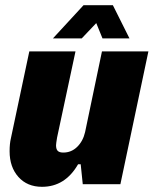

<svg xmlns="http://www.w3.org/2000/svg" viewBox="-20 -710 592 740"><path d="M444 0H299L291 -77H281Q231 10 142 10Q85 10 51 -28Q17 -66 17 -127Q17 -156 22 -177L93 -512H271L200 -180Q196 -156 196 -150Q196 -135 202.5 -128.5Q209 -122 224 -122Q255 -122 277.5 -144Q300 -166 308 -201L373 -512H552ZM302 -690H415L479 -562H375L351 -621L295 -562H184Z"/></svg>

Font: Decalotype Black Italic
Style: Regular
Weight: 900
Italic angle: -12°
Designer: Alfredo Marco Pradil
Foundry: Alfredo Marco Pradil
Version: Version 1.0